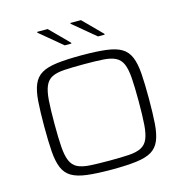

<svg xmlns="http://www.w3.org/2000/svg" viewBox="-128 -1017 1096 1143"><g transform="rotate(-15 420.5 -445.5)"><path d="M421 8Q329 8 269 0.5Q209 -7 174.5 -27.5Q140 -48 123.5 -87.5Q107 -127 102.5 -189.5Q98 -252 98 -344Q98 -436 102.5 -498.5Q107 -561 123.5 -600.5Q140 -640 174.5 -660.5Q209 -681 269 -688.5Q329 -696 421 -696Q513 -696 573 -688.5Q633 -681 667 -660.5Q701 -640 717.5 -600.5Q734 -561 738.5 -498.5Q743 -436 743 -344Q743 -252 738.5 -189.5Q734 -127 717.5 -87.5Q701 -48 667 -27.5Q633 -7 573 0.5Q513 8 421 8ZM421 -47Q494 -47 541 -50Q588 -53 616.5 -67.5Q645 -82 658.5 -113.5Q672 -145 676 -200.5Q680 -256 680 -344Q680 -432 676 -487.5Q672 -543 658.5 -574.5Q645 -606 616.5 -620.5Q588 -635 541 -638Q494 -641 421 -641Q348 -641 300.5 -638Q253 -635 225 -621Q197 -607 183 -575Q169 -543 165 -487.5Q161 -432 161 -344Q161 -256 165 -200.5Q169 -145 183 -113Q197 -81 225 -67Q253 -53 300.5 -50Q348 -47 421 -47ZM587 -779H546L408 -894V-899H473L587 -784ZM382 -779H341L203 -894V-899H268L382 -784Z"/></g></svg>

Font: Saira Expanded Light
Style: Regular
Weight: 300
Width: 7
Designer: Hector Gatti with collaboration of the Omnibus-Type team
Foundry: Omnibus-Type
Version: Version 1.101